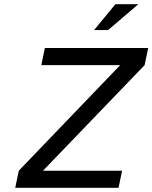

<svg xmlns="http://www.w3.org/2000/svg" viewBox="-20 -900 730 920"><path d="M690 -670H195L178 -588H556L70 -82L53 0H548L565 -82H186L673 -588ZM431 -756H498L643 -880H533Z"/></svg>

Font: LT Wave Mono
Style: Italic
Weight: 400
Designer: Daniel Lyons
Version: Version 2.5 (Glyphs App)